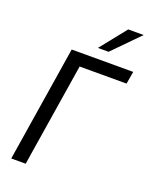

<svg xmlns="http://www.w3.org/2000/svg" viewBox="-168 -1012 863 1100"><g transform="rotate(20 264.0 -462.0)"><path d="M41 0 153 -705H528L515 -629H229L129 0ZM291 -765 418 -924H512L356 -765Z"/></g></svg>

Font: Nunito Sans 10pt Condensed Medium
Style: Italic
Weight: 500
Width: 3
Italic angle: -9°
Designer: Vernon Adams
Foundry: Vernon Adams
Version: Version 3.101;gftools[0.9.27]